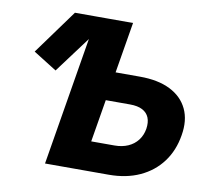

<svg xmlns="http://www.w3.org/2000/svg" viewBox="-80 -819 1000 909"><g transform="rotate(10 420.0 -364.0)"><path d="M165.5 -442.4 52.7 -513.2 208.5 -727.5H377.9ZM381.8 -482.9H564Q651.4 -482.9 709.7 -453.9Q768.1 -424.8 793.7 -371.1Q819.3 -317.4 806.6 -243.7Q794.4 -168.9 753.7 -114.3Q712.9 -59.6 648.2 -29.8Q583.5 0 499 0H192.9L313.5 -727.5H487.8L390.1 -141.1H502Q538.6 -141.1 566.9 -153.6Q595.2 -166 613.3 -189.5Q631.3 -212.9 636.7 -244.6Q641.6 -276.4 632.6 -298.8Q623.5 -321.3 600.6 -333.3Q577.6 -345.2 541 -345.2H358.9Z"/></g></svg>

Font: Inter 24pt ExtraBold
Style: Italic
Weight: 800
Italic angle: -9.3988°
Designer: Rasmus Andersson
Foundry: rsms
Version: Version 4.001;git-66647c0bb